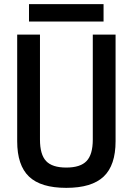

<svg xmlns="http://www.w3.org/2000/svg" viewBox="-20 -897 640 927"><path d="M300 10Q177 10 120 -44.5Q63 -99 63 -215V-730H173V-223Q173 -151 202.5 -119.5Q232 -88 300 -88Q368 -88 398 -119.5Q428 -151 428 -223V-730H538V-215Q538 -99 480.5 -44.5Q423 10 300 10ZM120 -793V-877H480V-793Z"/></svg>

Font: M PLUS Code Latin 60 Medium
Style: Regular
Weight: 500
Width: 7
Monospace: yes
Designer: Coji Morishita
Foundry: UNDERFOREST DESIGN
Version: Version 1.005; ttfautohint (v1.8.3)